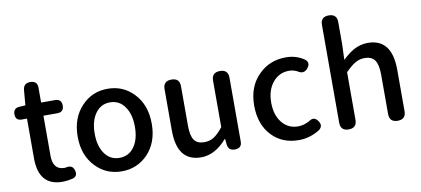

<svg xmlns="http://www.w3.org/2000/svg" viewBox="-73 -1053 2896 1322"><g transform="rotate(-10 1375.5 -392.0)"><path d="M272 13Q105 13 105 -180V-458H68Q25 -458 25 -502Q25 -544 66 -547L110 -550L119 -657Q124 -702 170 -702Q220 -702 220 -654V-550H317Q363 -550 363 -504Q363 -458 317 -458H291H220V-179Q220 -79 300 -79Q307 -79 311 -80Q359 -92 370 -46Q380 -7 342 4Q302 13 272 13Z M686 13Q579 13 506 -62Q427 -143 427 -274Q427 -407 506 -488Q579 -564 686 -564Q794 -564 867 -488Q945 -407 945 -274Q945 -143 867 -62Q793 13 686 13ZM686 -81Q751 -81 789 -133.5Q827 -186 827 -274Q827 -363 789 -415Q752 -469 686 -469Q622 -469 584 -415.5Q546 -362 546 -274.5Q546 -187 584 -134Q622 -81 686 -81Z M1241 13Q1073 13 1073 -204V-493Q1073 -550 1131 -550Q1188 -550 1188 -493V-218Q1188 -147 1209.5 -116.5Q1231 -86 1280 -86Q1318 -86 1348 -105Q1377 -124 1412 -168V-493Q1412 -550 1470 -550Q1527 -550 1527 -493V-275V-47Q1527 0 1478 0Q1433 0 1428 -44L1424 -83H1421Q1338 13 1241 13Z M1924 13Q1809 13 1737 -62Q1661 -141 1661 -274.5Q1661 -408 1743 -488Q1819 -564 1933 -564Q2004 -564 2060 -526Q2094 -501 2067 -465Q2037 -426 1994 -456Q1966 -469 1938 -469Q1869 -469 1824.5 -415Q1780 -361 1780 -274Q1780 -187 1823 -134Q1866 -81 1935 -81Q1974 -81 2015 -103Q2054 -132 2081 -89Q2103 -55 2070 -30Q2001 13 1924 13Z M2274 0Q2217 0 2217 -57V-398V-740Q2217 -797 2274 -797Q2331 -797 2331 -740V-586L2327 -477Q2370 -518 2406 -538Q2454 -564 2505 -564Q2674 -564 2674 -346V-57Q2674 0 2617 0Q2559 0 2559 -57V-332Q2559 -403 2537 -434Q2515 -465 2466 -465Q2430 -465 2398 -446Q2371 -430 2331 -390V-57Q2331 0 2274 0Z"/></g></svg>

Font: GenSenRounded JP M
Style: Regular
Weight: 500
Version: Version 1.501;PS 1;hotconv 16.6.51;makeotf.lib2.5.65220